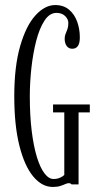

<svg xmlns="http://www.w3.org/2000/svg" viewBox="-20 -730 394 760"><path d="M189 10Q146 10 111.5 -31.5Q77 -73 56.8 -153.2Q36.5 -233.5 36.5 -349Q36.5 -467 59.8 -547.5Q83 -628 120.2 -669Q157.5 -710 198.5 -710Q231.5 -710 253.2 -691.8Q275 -673.5 285.5 -644.2Q296 -615 296 -582Q296 -558.5 288.2 -547.8Q280.5 -537 266 -537Q252 -537 244 -548Q236 -559 236 -576.5Q236 -588 239.8 -596.5Q243.5 -605 247 -614.8Q250.5 -624.5 250.5 -639Q250.5 -654 237.8 -666.5Q225 -679 203.5 -679Q176 -679 156 -648.2Q136 -617.5 123.2 -567.8Q110.5 -518 104.2 -460.2Q98 -402.5 98 -349Q98 -272 105.5 -211.5Q113 -151 126 -108.5Q139 -66 156 -43.8Q173 -21.5 192 -21.5Q207 -21.5 218.2 -26.8Q229.5 -32 234.5 -37.5V-285H190V-316.5H335.5V-285H291V0H263.5Q263 -1 260 -3Q257 -5 252.5 -5Q246 -5 238 -1.2Q230 2.5 218.5 6.2Q207 10 189 10Z"/></svg>

Font: Imbue Light
Style: Regular
Weight: 300
Designer: Tyler Finck
Foundry: Etcetera Type Company
Version: Version 1.102